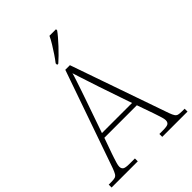

<svg xmlns="http://www.w3.org/2000/svg" viewBox="-264 -1057 1182 1182"><g transform="rotate(-45 327.5 -465.5)"><path d="M-3 0V-25H18Q41 -25 52 -28.5Q63 -32 70 -43.5Q77 -55 86 -79L308 -714H348L571 -74Q579 -52 586 -41.5Q593 -31 604 -28Q615 -25 638 -25H658V0H438V-25H470Q506 -25 516 -33Q526 -41 526 -57Q526 -68 521 -84.5Q516 -101 510.5 -117.5Q505 -134 502 -143L465 -248H182L145 -144Q142 -135 136.5 -118.5Q131 -102 126 -85Q121 -68 121 -57Q121 -41 131.5 -33Q142 -25 178 -25H225V0ZM192 -279H454L380 -496Q371 -524 360.5 -555.5Q350 -587 340.5 -616.5Q331 -646 324 -668Q320 -651 310 -621.5Q300 -592 290 -561.5Q280 -531 271 -506ZM294 -784Q309 -803 326.5 -829Q344 -855 360.5 -882Q377 -909 387 -931H444V-921Q435 -908 418 -888Q401 -868 380.5 -846Q360 -824 340 -804.5Q320 -785 304 -771H294Z"/></g></svg>

Font: Noto Serif Hebrew ExtraLight
Style: Regular
Weight: 250
Version: Version 2.003